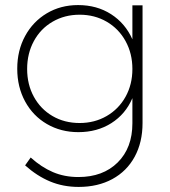

<svg xmlns="http://www.w3.org/2000/svg" viewBox="-20 -542 672 757"><path d="M542 -521V-57Q542 19 511 76Q480 133 423 164Q366 195 290 195Q229 195 177.5 173.5Q126 152 79 110L101 79Q143 117 188.5 136.5Q234 156 289 156Q386 156 444 98.5Q502 41 502 -56V-155Q475 -92 419 -56.5Q363 -21 289 -21Q220 -21 165 -53Q110 -85 79 -142Q48 -199 48 -271Q48 -343 79 -400Q110 -457 164.5 -489.5Q219 -522 288 -522Q362 -522 418 -486Q474 -450 502 -387V-521ZM502 -270Q502 -331 475 -380Q448 -429 400.5 -456.5Q353 -484 294 -484Q235 -484 187.5 -456.5Q140 -429 113.5 -380Q87 -331 87 -270Q87 -209 113.5 -160.5Q140 -112 187 -84.5Q234 -57 294 -57Q353 -57 400.5 -84.5Q448 -112 475 -160.5Q502 -209 502 -270Z"/></svg>

Font: Gontserrat ExtraLight
Style: Regular
Weight: 275
Designer: Julieta Ulanovsky
Foundry: Julieta Ulanovsky
Version: Version 6.001